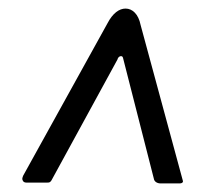

<svg xmlns="http://www.w3.org/2000/svg" viewBox="-20 -560 516 448"><path d="M339 -143C340 -136 347 -132 355 -132H399C404 -132 407 -134 407 -137L308 -502C303 -527 289 -540 273 -540C258 -540 243 -529 231 -506L34 -150C33 -147 32 -145 32 -143C32 -140 34 -134 41 -134H91C94 -134 97 -134 100 -139L254 -421C255 -426 259 -429 262 -429C265 -429 266 -428 267 -425Z"/></svg>

Font: Libre Franklin
Style: Italic
Weight: 400
Italic angle: -8°
Designer: Pablo Impallari, Rodrigo Fuenzalida
Foundry: Impallari Type
Version: Version 1.002; ttfautohint (v1.5)